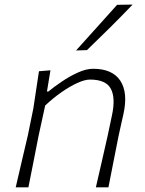

<svg xmlns="http://www.w3.org/2000/svg" viewBox="-20 -798 616 818"><path d="M47 0Q60 -56 72 -107.8Q84 -159.5 98.5 -220.5L122 -335.5Q127.5 -373.5 133.8 -414Q140 -454.5 146 -494.5L195 -498.5L180 -408H186Q209.5 -427.5 243 -450.2Q276.5 -473 312 -489Q347.5 -505 376.5 -505Q459 -505 492.5 -454.2Q526 -403.5 506 -312.5Q501.5 -291.5 496.5 -270.2Q491.5 -249 485.5 -220.5Q473.5 -159.5 463.2 -107.8Q453 -56 442 0H388.5Q401.5 -56 413.2 -107.5Q425 -159 438.5 -219L457 -306.5Q473 -380.5 452.2 -419.8Q431.5 -459 363 -459Q341.5 -459 309.5 -444.5Q277.5 -430 241.8 -405Q206 -380 172.5 -348.5L144.5 -220Q133 -160 122.5 -108Q112 -56 101 0ZM304 -583Q348.5 -632.5 392.2 -681Q436 -729.5 479 -777.5L545 -778.5Q499 -730.5 449.8 -681.5Q400.5 -632.5 350.5 -584.5Z"/></svg>

Font: Commissioner Loud ExtraLight
Style: Italic
Weight: 200
Italic angle: -12°
Designer: Kostas Bartsokas
Foundry: Kostas Bartsokas
Version: Version 1.000; ttfautohint (v1.8.3)